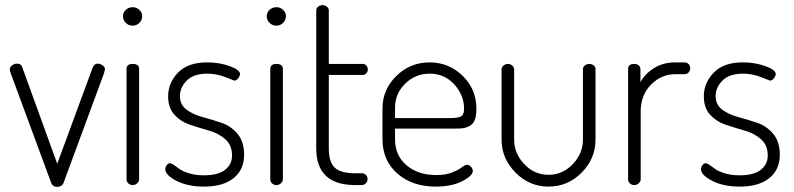

<svg xmlns="http://www.w3.org/2000/svg" viewBox="-20 -721 3094 748"><path d="M180 -7 22 -435Q18 -447 18 -450Q18 -459 26.5 -466Q35 -473 46 -473Q62 -473 66 -461L203 -83L340 -455Q347 -473 360 -473Q370 -473 379.5 -466.5Q389 -460 389 -451L385 -435L227 -7Q220 7 203 7Q186 7 180 -7Z M497 -472Q522 -472 522 -452V-22Q522 -14 514.5 -7Q507 0 497 0Q487 0 480 -6.5Q473 -13 473 -22V-452Q473 -472 497 -472ZM497 -693Q512 -693 523 -682.5Q534 -672 534 -658Q534 -643 523 -632Q512 -621 497 -621Q481 -621 470 -632Q459 -643 459 -658Q459 -672 470 -682.5Q481 -693 497 -693Z M774 -38Q830 -38 857 -59.5Q884 -81 884 -115Q884 -155 858.5 -178Q833 -201 796.5 -211.5Q760 -222 723 -234Q686 -246 660.5 -273Q635 -300 635 -346Q635 -398 673.5 -438Q712 -478 787 -478Q834 -478 874.5 -463.5Q915 -449 915 -433Q915 -425 908 -416Q901 -407 893 -407Q892 -407 858 -420.5Q824 -434 788 -434Q734 -434 707.5 -407Q681 -380 681 -347Q681 -313 706.5 -294Q732 -275 769 -265Q806 -255 843 -242.5Q880 -230 905.5 -199.5Q931 -169 931 -118Q931 -60 890 -27Q849 6 775 6Q711 6 667.5 -16.5Q624 -39 624 -62Q624 -70 629.5 -77.5Q635 -85 642 -85Q648 -85 658.5 -77.5Q669 -70 681 -61.5Q693 -53 718 -45.5Q743 -38 774 -38Z M1057 -472Q1082 -472 1082 -452V-22Q1082 -14 1074.5 -7Q1067 0 1057 0Q1047 0 1040 -6.5Q1033 -13 1033 -22V-452Q1033 -472 1057 -472ZM1057 -693Q1072 -693 1083 -682.5Q1094 -672 1094 -658Q1094 -643 1083 -632Q1072 -621 1057 -621Q1041 -621 1030 -632Q1019 -643 1019 -658Q1019 -672 1030 -682.5Q1041 -693 1057 -693Z M1261 -429V-143Q1261 -90 1284 -68Q1307 -46 1364 -46H1389Q1399 -46 1405.5 -39.5Q1412 -33 1412 -23Q1412 -14 1405.5 -7Q1399 0 1389 0H1364Q1212 0 1212 -143V-680Q1212 -689 1219.5 -695Q1227 -701 1236 -701Q1246 -701 1253.5 -695Q1261 -689 1261 -680V-472H1394Q1402 -472 1407.5 -465.5Q1413 -459 1413 -450Q1413 -442 1407 -435.5Q1401 -429 1394 -429Z M1654 -478Q1728 -478 1782 -426Q1836 -374 1836 -297Q1836 -270 1829.5 -253.5Q1823 -237 1809 -230Q1795 -223 1783.5 -221.5Q1772 -220 1751 -220H1519V-178Q1519 -115 1564 -77Q1609 -39 1680 -39Q1716 -39 1741 -49Q1766 -59 1779 -69Q1792 -79 1799 -79Q1808 -79 1815 -71Q1822 -63 1822 -55Q1822 -36 1780.5 -15Q1739 6 1678 6Q1586 6 1528 -45Q1470 -96 1470 -179V-298Q1470 -372 1524 -425Q1578 -478 1654 -478ZM1519 -261H1732Q1766 -261 1777 -268Q1788 -275 1788 -297Q1788 -350 1750 -392Q1712 -434 1654 -434Q1598 -434 1558.5 -395Q1519 -356 1519 -302Z M1934 -177V-451Q1934 -459 1941.5 -465.5Q1949 -472 1959 -472Q1968 -472 1975.5 -465.5Q1983 -459 1983 -451V-177Q1983 -123 2022.5 -81.5Q2062 -40 2117 -40Q2172 -40 2211.5 -81.5Q2251 -123 2251 -177V-452Q2251 -460 2258.5 -466Q2266 -472 2276 -472Q2286 -472 2293 -466Q2300 -460 2300 -452V-177Q2300 -103 2246 -48.5Q2192 6 2117 6Q2042 6 1988 -49Q1934 -104 1934 -177Z M2647 -432H2611Q2557 -432 2516.5 -391.5Q2476 -351 2476 -286V-22Q2476 -14 2468.5 -7Q2461 0 2451 0Q2441 0 2434 -6.5Q2427 -13 2427 -22V-452Q2427 -472 2451 -472Q2461 -472 2468 -466.5Q2475 -461 2475 -452V-401Q2493 -434 2528.5 -456Q2564 -478 2611 -478H2647Q2656 -478 2662.5 -471.5Q2669 -465 2669 -455Q2669 -445 2662.5 -438.5Q2656 -432 2647 -432Z M2861 -38Q2917 -38 2944 -59.5Q2971 -81 2971 -115Q2971 -155 2945.5 -178Q2920 -201 2883.5 -211.5Q2847 -222 2810 -234Q2773 -246 2747.5 -273Q2722 -300 2722 -346Q2722 -398 2760.5 -438Q2799 -478 2874 -478Q2921 -478 2961.5 -463.5Q3002 -449 3002 -433Q3002 -425 2995 -416Q2988 -407 2980 -407Q2979 -407 2945 -420.5Q2911 -434 2875 -434Q2821 -434 2794.5 -407Q2768 -380 2768 -347Q2768 -313 2793.5 -294Q2819 -275 2856 -265Q2893 -255 2930 -242.5Q2967 -230 2992.5 -199.5Q3018 -169 3018 -118Q3018 -60 2977 -27Q2936 6 2862 6Q2798 6 2754.5 -16.5Q2711 -39 2711 -62Q2711 -70 2716.5 -77.5Q2722 -85 2729 -85Q2735 -85 2745.5 -77.5Q2756 -70 2768 -61.5Q2780 -53 2805 -45.5Q2830 -38 2861 -38Z"/></svg>

Font: Dosis
Style: Light
Weight: 300
Designer: Edgar Tolentino, Pablo Impallari, Igino Marini
Foundry: Edgar Tolentino, Pablo Impallari, Igino Marini
Version: Version 1.007